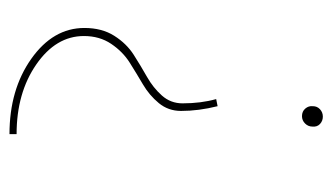

<svg xmlns="http://www.w3.org/2000/svg" viewBox="-168 -530 701 405"><g transform="rotate(-90 182.5 -327.5)"><path d="M102 -643V-658Q196 -658 261 -612Q326 -566 326 -500Q326 -463 309.5 -437Q293 -411 269.5 -396Q246 -381 223 -368Q200 -355 183.5 -336.5Q167 -318 167 -293Q167 -254 176 -222L161 -219Q151 -259 151 -296Q151 -323 167.5 -343Q184 -363 207 -376.5Q230 -390 253 -404.5Q276 -419 292.5 -443.5Q309 -468 309 -501Q309 -560 249 -601.5Q189 -643 102 -643ZM118 -19Q118 -28 124.5 -34.5Q131 -41 140 -41Q150 -41 156 -34Q162 -27 161 -18Q161 -9 154.5 -3Q148 3 139 3Q130 3 123.5 -3Q117 -9 118 -19Z"/></g></svg>

Font: EauTest Thin
Style: Italic
Weight: 250
Italic angle: -12°
Designer: Christian Thalmann (Catharsis Fonts)
Version: Version 0.001;PS 000.001;hotconv 1.0.88;makeotf.lib2.5.64775